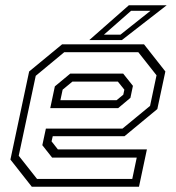

<svg xmlns="http://www.w3.org/2000/svg" viewBox="-20 -708 666 728"><path d="M526 -540 607 -437 576.5 -294.5 452 -191.5H180L175.5 -172L199.5 -141.5H537L507 0H100.5L19.5 -103L90.5 -437L215.5 -540ZM447 -429 484 -382.5 474.5 -337 428 -298H170.5L188 -380.5L246.5 -429ZM504.5 -510H223.5L115.5 -420.5L51 -117.5L120.5 -29.5H481.5L498.5 -110.5H177.5L140.5 -157.5L154 -220.5H444.5L549 -306.5L573.5 -422.5ZM427 -398.5H254.5L217.5 -368L209 -328H422L447.5 -349L451.5 -368ZM318.5 -556 468.5 -688H612L442 -556ZM374 -576.5H436.5L550.5 -667H477Z"/></svg>

Font: Tourney Light
Style: Italic
Weight: 300
Italic angle: -12°
Version: Version 1.015